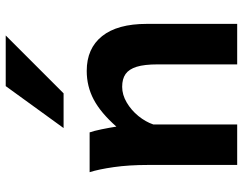

<svg xmlns="http://www.w3.org/2000/svg" viewBox="-106 -714 821 648"><g transform="rotate(-90 304.0 -390.5)"><path d="M410.2 -268.6Q410.2 -313.5 402.1 -339.4Q394 -365.2 377.7 -376.7Q361.3 -388.2 334.5 -388.2Q307.6 -388.2 281.5 -372.8Q255.4 -357.4 235.8 -333.3Q216.3 -309.1 207.5 -283.2V0H70.8V-300.3Q70.8 -365.2 63.5 -416.3Q56.2 -467.3 46.4 -498H180.7Q185.5 -484.9 191.2 -457.3Q196.8 -429.7 200.2 -407.7Q246.6 -460.4 291.3 -484.1Q335.9 -507.8 388.2 -507.8Q463.9 -507.8 505.4 -456.1Q546.9 -404.3 546.9 -305.2V0H410.2ZM507.8 -781.2 312.5 -585.9H195.3L336.9 -781.2Z"/></g></svg>

Font: Lesson One
Style: Bold
Weight: 700
Designer: But Ko, Victor Gaultney, Annie Olsen, Julie Remington, Don Collingsworth, Eric Hays, Becca Hirsbrunner
Version: Version 1.100